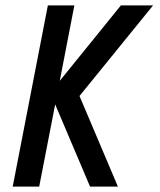

<svg xmlns="http://www.w3.org/2000/svg" viewBox="-20 -690 590 710"><path d="M313 0 184 -304 125 0H27L157 -670H255L201 -391L427 -670H546L274 -335L416 0Z"/></svg>

Font: Lode Dark Term
Style: Bold Italic
Weight: 700
Italic angle: -11°
Monospace: yes
Designer: Belleve Invis
Foundry: Belleve Invis
Version: Version 29.2.0